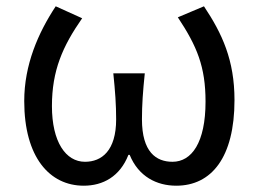

<svg xmlns="http://www.w3.org/2000/svg" viewBox="-20 -577 822 610"><path d="M246 13C307 13 361 -16 388 -85H392C420 -16 478 13 540 13C652 13 725 -77 725 -259C725 -386 686 -470 628 -557L545 -522C606 -430 633 -365 633 -254C633 -124 589 -63 528 -63C476 -63 431 -94 431 -198C431 -244 434 -286 440 -344H340C346 -286 349 -244 349 -198C349 -98 303 -63 250 -63C189 -63 145 -126 145 -240C145 -353 179 -430 241 -519L157 -557C101 -472 57 -371 57 -256C57 -77 138 13 246 13Z"/></svg>

Font: Noto Sans KR
Style: Regular
Weight: 400
Designer: Ryoko NISHIZUKA 西塚涼子 (kana, bopomofo & ideographs); Paul D. Hunt (Latin, Greek & Cyrillic); Sandoll Communications 산돌커뮤니
Foundry: Adobe
Version: Version 2.004;hotconv 1.0.118;makeotfexe 2.5.65603